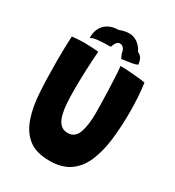

<svg xmlns="http://www.w3.org/2000/svg" viewBox="-204 -974 1013 1109"><g transform="rotate(30 303.0 -419.0)"><path d="M297 15.5Q207.5 15.5 156.8 -24.5Q106 -64.5 81.5 -138.5Q58.5 -205 52.8 -300Q47 -395 47 -515.5Q47 -552 48.2 -594.8Q49.5 -637.5 51 -671Q71.5 -673.5 92.5 -674.8Q113.5 -676 132.5 -676Q157.5 -676 182.8 -674.5Q208 -673 227.5 -671Q222.5 -614.5 219.8 -544.8Q217 -475 217 -411Q217 -360.5 219.8 -322Q222.5 -283.5 229.5 -256Q248 -176 307 -176Q356.5 -176 374.5 -225.8Q392.5 -275.5 392.5 -357.5Q392.5 -382 391.5 -425Q390.5 -468 388.8 -515.5Q387 -563 384.8 -603.5Q382.5 -644 380 -664.5Q400 -664.5 426.2 -662.8Q452.5 -661 478.2 -658.8Q504 -656.5 523 -654.2Q542 -652 547.5 -650.5Q553.5 -610.5 556.8 -560.8Q560 -511 560 -461Q560 -361 549.5 -274.5Q539 -188 511.2 -122.8Q483.5 -57.5 431.5 -21Q379.5 15.5 297 15.5ZM145 -715Q142.5 -769.5 174.8 -804Q207 -838.5 266 -839Q324.5 -862 364.2 -846.5Q404 -831 427 -785Q445.5 -777 454.2 -761.2Q463 -745.5 465 -722Q454 -716 434.8 -712.2Q415.5 -708.5 395.5 -705.8Q375.5 -703 362.5 -701Q359.5 -708.5 357 -715Q354.5 -721.5 351 -727Q348 -747.5 341.8 -757.5Q335.5 -767.5 328 -771.5Q316 -778.5 302 -773Q288 -767.5 275.5 -732Q226 -732 192.5 -728.5Q159 -725 145 -715Z"/></g></svg>

Font: Grandstander
Style: Bold
Weight: 700
Designer: Tyler Finck
Foundry: Etcetera Type Co
Version: Version 1.200; ttfautohint (v1.8.3)